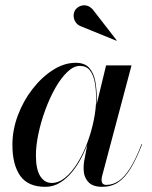

<svg xmlns="http://www.w3.org/2000/svg" viewBox="-20 -713 588 743"><path d="M155.5 10Q88 10 58 -33Q28 -76 28 -152.5Q28 -210 49 -266.2Q70 -322.5 105.8 -368.5Q141.5 -414.5 185 -442.2Q228.5 -470 273 -470Q308 -470 325.5 -450Q343 -430 348.8 -398.2Q354.5 -366.5 354.5 -331.5Q354.5 -300.5 348.2 -263.5Q342 -226.5 330 -188.2Q318 -150 301 -114.5Q284 -79 261.8 -51Q239.5 -23 213 -6.5Q186.5 10 155.5 10ZM180 -5Q207.5 -5 233 -26.2Q258.5 -47.5 280.2 -82.8Q302 -118 318 -161Q334 -204 343 -248.5Q352 -293 352 -331.5Q352 -367 346.5 -395.5Q341 -424 327.5 -441Q314 -458 289 -458Q265 -458 240.5 -434.5Q216 -411 194.2 -372.8Q172.5 -334.5 155.5 -288.2Q138.5 -242 128.8 -196Q119 -150 119 -112Q119 -57.5 135.8 -31.2Q152.5 -5 180 -5ZM375.5 10Q338 10 320.8 -9.8Q303.5 -29.5 303.5 -60.5Q303.5 -69.5 304 -76.5Q304.5 -83.5 305.5 -88.5L318 -154.5L340.5 -229.5L353.5 -307L390.5 -460H489L375 -31.5Q373 -24 373 -16Q373 -8 377.2 -2.8Q381.5 2.5 391.5 2.5Q416.5 2.5 439 -12.5Q461.5 -27.5 483.5 -62.2Q505.5 -97 528 -155.5L530 -154.5Q508 -98 485.8 -61.5Q463.5 -25 437.2 -7.5Q411 10 375.5 10ZM430 -555.5 292.5 -611.5Q280 -616.5 272.8 -627Q265.5 -637.5 265 -650.5Q264.5 -663.5 270.5 -673.5Q275 -680.5 283 -685.8Q291 -691 301 -692.2Q311 -693.5 321 -689.5Q331 -685.5 340 -675L431.5 -557Z"/></svg>

Font: Bodoni Moda 72pt Medium
Style: Italic
Weight: 500
Italic angle: -13°
Designer: Owen Earl
Foundry: indestructible type
Version: Version 2.004